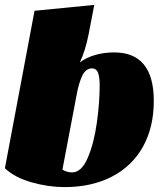

<svg xmlns="http://www.w3.org/2000/svg" viewBox="-26 -744 654 784"><path d="M300 -489Q326 -509 362.5 -519.5Q399 -530 440 -530Q602 -530 602 -332Q602 -224 557.5 -144.5Q513 -65 430.5 -22.5Q348 20 237 20Q172 20 103 0.5Q34 -19 -6 -57L115 -700L359 -724L336 -605Q323 -538 300 -489ZM268 -40Q307 -40 332.5 -100Q358 -160 369.5 -243Q381 -326 381 -395Q381 -429 374.5 -446.5Q368 -464 351 -465Q324 -465 309.5 -434Q295 -403 287 -357L229 -52Q236 -46 247.5 -43Q259 -40 268 -40Z"/></svg>

Font: Sansita Black Italic
Style: Regular
Weight: 900
Italic angle: -11°
Designer: Pablo Cosgaya
Foundry: Omnibus-Type
Version: Version 1.006